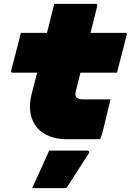

<svg xmlns="http://www.w3.org/2000/svg" viewBox="-20 -720 676 993"><path d="M88 -550H223Q230 -578 238 -609Q243 -632 249 -655Q255 -678 261 -700H475Q486 -700 483 -689L448 -550H627Q638 -550 635 -539Q630 -517 620 -479.5Q610 -442 600.5 -404.5Q591 -367 585 -344H396L372 -248Q367 -226 375 -217Q384 -206 411 -206H552Q539 -157 528 -108Q517 -59 503 -11Q500 0 490 0H327Q256 0 208.5 -29Q161 -58 143.5 -111Q126 -164 144 -235Q157 -288 172 -344H46Q35 -344 38 -355Q44 -378 53.5 -415.5Q63 -453 73 -490.5Q83 -528 88 -550ZM234 59H432Q438 59 440.5 63.5Q443 68 439 74Q419 105 402 131Q385 157 368 183.5Q351 210 330 243Q328 247 324 250Q320 253 313 253H146Q163 217 176.5 187Q190 157 204 126.5Q218 96 234 59Z"/></svg>

Font: Recursive Mn Lnr St XBk
Style: Italic
Weight: 1000
Italic angle: -15°
Monospace: yes
Version: Version 1.079;hotconv 1.0.112;makeotfexe 2.5.65598; ttfautoh